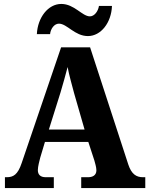

<svg xmlns="http://www.w3.org/2000/svg" viewBox="-20 -954 757 974"><path d="M426 -771C492 -771 545 -839 548 -924H482C478 -897 459 -871 436 -871C397 -871 357 -934 291 -934C224 -934 171 -865 167 -781H234C237 -808 255 -834 279 -834C320 -834 359 -771 426 -771ZM5 0H253V-55H212C185 -55 172 -68 172 -91C172 -109 180 -138 184 -154L208 -234H428L459 -139C462 -127 469 -106 469 -90C469 -64 449 -55 427 -55H392V0H717V-55H705C671 -55 647 -71 631 -119L437 -714H290L90 -127C70 -67 47 -55 14 -55H5ZM228 -297 287 -485C299 -525 312 -572 323 -614C331 -570 345 -524 356 -481L409 -297Z"/></svg>

Font: Noto Serif Armenian SemiCondensed
Style: Bold
Weight: 700
Width: 4
Designer: Monotype Design Team
Foundry: Monotype Imaging Inc.
Version: Version 2.008